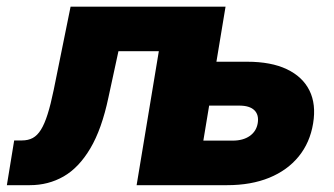

<svg xmlns="http://www.w3.org/2000/svg" viewBox="-43 -542 977 562"><path d="M-22.9 0 -1.5 -130.9H21Q39.6 -130.9 53 -138.2Q66.4 -145.5 76.9 -162.4Q87.4 -179.2 96.4 -207.8Q105.5 -236.3 114.3 -279.3L163.6 -522.5H612.3L525.9 0H356.9L421.9 -392.1H303.7L274.4 -256.8Q254.9 -164.1 221.4 -107.7Q188 -51.3 143.3 -25.6Q98.6 0 44.4 0ZM524.4 -361.3H680.7Q750.5 -361.3 796.6 -339.4Q842.8 -317.4 862.8 -277.1Q882.8 -236.8 873.5 -180.7Q864.3 -124.5 831.3 -84Q798.3 -43.5 745.1 -21.7Q691.9 0 622.1 0H361.8L448.2 -522.5H617.2L552.2 -130.4H638.2Q668.5 -130.4 688 -144Q707.5 -157.7 711.4 -181.6Q715.3 -206.1 701.4 -219.5Q687.5 -232.9 657.2 -232.9H503.4Z"/></svg>

Font: Inter 28pt ExtraBold
Style: Italic
Weight: 800
Italic angle: -9.3988°
Designer: Rasmus Andersson
Foundry: rsms
Version: Version 4.001;git-66647c0bb